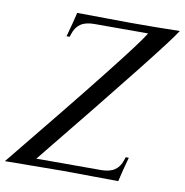

<svg xmlns="http://www.w3.org/2000/svg" viewBox="-81 -810 854 887"><g transform="rotate(10 345.5 -366.0)"><path d="M549.3 -695.8H296.9Q256.3 -695.8 232.9 -679.9Q209.5 -664.1 199.2 -631.3L194.8 -617.7H180.2Q201.2 -693.4 210 -732.4Q236.8 -732.4 343.8 -731.2Q450.7 -730 460.9 -730Q588.9 -730 691.4 -732.4Q642.6 -653.3 141.1 -36.6H444.3Q484.9 -36.6 508.3 -52.5Q531.7 -68.4 542 -101.1L546.4 -114.7H561Q542.5 -48.3 531.7 0Q506.8 0 405.8 -1.2Q304.7 -2.4 273.4 -2.4Q204.1 -2.4 0 0Q495.6 -606 549.3 -695.8Z"/></g></svg>

Font: Flanker
Style: Italic
Weight: 400
Italic angle: -12°
Designer: Flanker
Version: Version 2.027